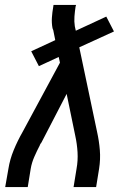

<svg xmlns="http://www.w3.org/2000/svg" viewBox="-20 -755 540 775"><path d="M1 0 14 -74Q20 -112 35.5 -149.5Q51 -187 71 -222L222 -502L217 -525L137 -488L106 -548L203 -593L195 -633Q194 -635 193.5 -637Q193 -639 192 -641Q188 -662 189.5 -684Q191 -706 195 -728L196 -735H287L285 -728Q282 -708 280.5 -688Q279 -668 282 -649L286 -631L409 -688L440 -628L300 -564L372 -222Q380 -186 383 -149Q386 -112 380 -74L368 0H277L289 -74Q295 -107 293 -140.5Q291 -174 284 -206L249 -376L150 -185Q149 -183 148 -181Q147 -179 146 -178V-177Q146 -177 145.5 -177Q145 -177 145 -177Q144 -175 143 -173.5Q142 -172 141 -170V-169Q129 -146 118.5 -122Q108 -98 104 -74L92 0Z"/></svg>

Font: Iosevka Curly Slab MdObl
Style: Regular
Weight: 500
Italic angle: -9°
Monospace: yes
Designer: Belleve Invis
Foundry: Belleve Invis
Version: Version 11.0.0; ttfautohint (v1.8.3)